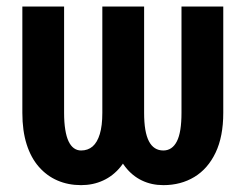

<svg xmlns="http://www.w3.org/2000/svg" viewBox="-20 -548 729 579"><path d="M288.6 -528.3H390.1V-207.5Q390.1 -153.8 377.9 -113Q365.7 -72.3 343.5 -44.9Q321.3 -17.6 291 -3.7Q260.7 10.3 224.6 10.3Q185.5 10.3 153.3 -3.7Q121.1 -17.6 97.2 -44.9Q73.2 -72.3 60.3 -113Q47.4 -153.8 47.4 -207.5V-528.3H173.3V-207.5Q173.3 -178.7 176.8 -157.2Q180.2 -135.7 186.8 -121.8Q193.4 -107.9 202.9 -101.1Q212.4 -94.2 224.6 -94.2Q245.1 -94.2 259.3 -106.4Q273.4 -118.7 281 -143.8Q288.6 -168.9 288.6 -207.5ZM527.3 -528.3H653.3V-207.5Q653.3 -136.2 630.1 -87.6Q606.9 -39.1 566.2 -14.4Q525.4 10.3 472.7 10.3Q437 10.3 408 -3.7Q378.9 -17.6 357.7 -44.9Q336.4 -72.3 325.2 -113Q314 -153.8 314 -207.5V-528.3H414.6V-207.5Q414.6 -178.7 418.2 -157.2Q421.9 -135.7 429.2 -121.8Q436.5 -107.9 447.3 -101.1Q458 -94.2 472.7 -94.2Q485.8 -94.2 496.1 -101.1Q506.3 -107.9 513.4 -121.8Q520.5 -135.7 523.9 -157.2Q527.3 -178.7 527.3 -207.5Z"/></svg>

Font: Roboto Condensed SemiBold
Style: Regular
Weight: 600
Designer: Christian Robertson
Foundry: Google
Version: Version 3.008; 2023